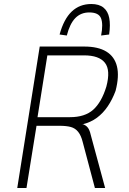

<svg xmlns="http://www.w3.org/2000/svg" viewBox="-20 -937 645 957"><path d="M66 0 178 -705H400Q469 -705 510 -680Q551 -655 563 -606Q575 -557 556 -484Q540 -441 517 -407Q494 -373 463 -350Q432 -327 390 -317H396L400 -315Q413 -309 421 -296Q429 -283 436 -251L504 0H453L392 -230Q384 -262 369.5 -280Q355 -298 333 -304Q311 -310 277 -310H162L112 0ZM167 -353H329Q403 -353 444.5 -390Q486 -427 510 -505Q532 -587 503 -624Q474 -661 399 -661H216ZM313 -760 277 -765Q298 -842 337.5 -879.5Q377 -917 435 -917Q474 -917 496 -899Q518 -881 524.5 -847.5Q531 -814 524 -765L484 -760Q495 -817 483.5 -846Q472 -875 425 -875Q383 -875 355.5 -847Q328 -819 313 -760Z"/></svg>

Font: Nunito Sans 7pt Condensed ExtraLight
Style: Italic
Weight: 250
Width: 3
Italic angle: -9°
Designer: Vernon Adams
Foundry: Vernon Adams
Version: Version 3.101;gftools[0.9.27]